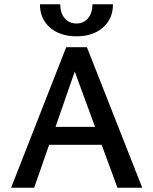

<svg xmlns="http://www.w3.org/2000/svg" viewBox="-20 -879 718 899"><path d="M167 -859H262Q262 -818 283 -793.5Q304 -769 338 -769Q372 -769 392.5 -794Q413 -819 413 -859H509Q509 -791 462 -750Q415 -709 338 -709Q261 -709 214 -750Q167 -791 167 -859ZM456 -201H210L140 0H32L290 -658H387L646 0H530ZM425 -285 330 -544 240 -285Z"/></svg>

Font: Ysabeau SC Semibold
Style: Regular
Weight: 600
Designer: Christian Thalmann (Catharsis Fonts)
Version: Version 0.003